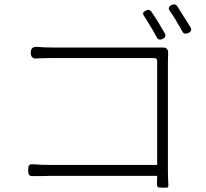

<svg xmlns="http://www.w3.org/2000/svg" viewBox="-20 -851 956 893"><path d="M744 22Q739 22 737 22Q721 22 716 20Q709 16 710 4Q710 -19 711 -33H213Q197 -33 168 -32Q145 -32 135 -32Q121 -31 116 -37Q111 -43 111 -59Q111 -76 115 -82Q120 -88 135 -87Q167 -84 212 -84H461H711V-567Q711 -581 697 -581H223Q193 -581 147 -579Q123 -578 123 -606.5Q123 -635 153 -633Q188 -630 222 -630H699Q717 -630 734 -630Q764 -632 762 -602Q761 -589 761 -565V-59Q761 -27 763 7Q764 18 759 21Q756 22 744 22ZM709 -678Q708 -680 706 -683Q689 -714 679 -730Q666 -752 650 -777Q638 -793 659 -802Q674 -810 683 -798Q712 -757 746 -697Q756 -679 736.5 -670Q717 -661 709 -678ZM828 -705Q824 -712 815 -728Q803 -747 798 -757Q787 -776 770 -800Q757 -818 779 -828Q795 -835 804 -823Q846 -757 866 -724Q876 -706 855 -697Q836 -689 828 -705Z"/></svg>

Font: GenSenRounded TW L
Style: Regular
Weight: 300
Version: Version 1.501;PS 1;hotconv 16.6.51;makeotf.lib2.5.65220